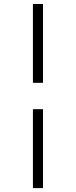

<svg xmlns="http://www.w3.org/2000/svg" viewBox="-20 -756 385 974"><path d="M147 198.2V-202.1H198.2V198.2ZM147 -335.9V-735.8H198.2V-335.9Z"/></svg>

Font: Charis SIL
Style: Bold
Weight: 700
Foundry: SIL International
Version: Version 4.112